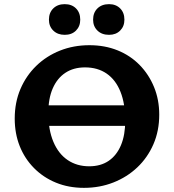

<svg xmlns="http://www.w3.org/2000/svg" viewBox="-20 -891 837 926"><path d="M385 15Q311 15 250 -10Q189 -35 144 -80.5Q99 -126 75 -186.5Q51 -247 51 -319Q51 -397 78.5 -461.5Q106 -526 155 -573.5Q204 -621 269.5 -647Q335 -673 411 -673Q486 -673 547.5 -648Q609 -623 653.5 -577.5Q698 -532 723 -471Q748 -410 748 -338Q748 -260 720 -195.5Q692 -131 642.5 -84Q593 -37 527 -11Q461 15 385 15ZM410 -89Q466 -89 504.5 -115.5Q543 -142 563.5 -191Q584 -240 584 -309Q584 -391 561 -448.5Q538 -506 494.5 -536Q451 -566 390 -566Q335 -566 295.5 -540Q256 -514 234.5 -465Q213 -416 213 -346Q213 -265 237.5 -207Q262 -149 306.5 -119Q351 -89 410 -89ZM101 -284V-383H689V-284ZM292 -723Q258 -723 237 -743.5Q216 -764 216 -796Q216 -830 237 -850.5Q258 -871 292 -871Q326 -871 346.5 -850.5Q367 -830 367 -796Q367 -764 346.5 -743.5Q326 -723 292 -723ZM506 -723Q471 -723 450 -743.5Q429 -764 429 -796Q429 -830 450 -850.5Q471 -871 506 -871Q539 -871 559.5 -850.5Q580 -830 580 -796Q580 -764 559.5 -743.5Q539 -723 506 -723Z"/></svg>

Font: Ysabeau Office ExtraBold
Style: Regular
Weight: 800
Designer: Christian Thalmann (Catharsis Fonts)
Version: Version 2.001;gftools[0.9.30]; featfreeze: tnum,lnum,ss02